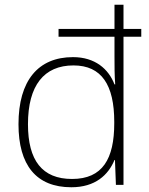

<svg xmlns="http://www.w3.org/2000/svg" viewBox="-20 -780 629 810"><path d="M281 10C382 10 437 -42 463 -105H465L469 0H501V-625H576V-658H501V-760H463V-658H227V-625H463V-543C463 -505 463 -463 466 -424H463C438 -489 381 -539 288 -539C141 -539 58 -440 58 -256C58 -83 133 10 281 10ZM284 -25C158 -25 98 -103 98 -256C98 -420 166 -504 290 -504C409 -504 462 -421 462 -266V-260C462 -110 413 -25 284 -25Z"/></svg>

Font: Noto Sans Georgian ExtraLight
Style: Regular
Weight: 200
Designer: Monotype Design Team, Akaki Razmadze
Foundry: Google LLC
Version: Version 2.005